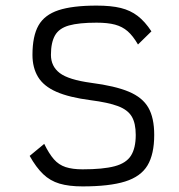

<svg xmlns="http://www.w3.org/2000/svg" viewBox="-20 -652 640 686"><path d="M275 14Q226 14 192.5 4Q159 -6 134 -30Q109 -54 86 -95L138 -138Q155 -103 172.5 -83Q190 -63 214.5 -55Q239 -47 275 -47Q348 -47 389.5 -58Q431 -69 448 -96Q465 -123 465 -170Q465 -212 450.5 -236Q436 -260 401 -273Q366 -286 304 -294Q227 -304 181.5 -324Q136 -344 116 -377Q96 -410 96 -456Q96 -523 117.5 -561Q139 -599 189 -615.5Q239 -632 325 -632Q377 -632 411.5 -623.5Q446 -615 472 -595Q498 -575 521 -540L473 -493Q455 -524 436 -540.5Q417 -557 391 -564Q365 -571 325 -571Q262 -571 226.5 -561Q191 -551 176.5 -525.5Q162 -500 162 -456Q162 -415 193.5 -391Q225 -367 306 -356Q391 -345 440 -324.5Q489 -304 510 -267.5Q531 -231 531 -170Q531 -101 507 -61Q483 -21 427 -3.5Q371 14 275 14Z"/></svg>

Font: Victor Mono Light
Style: Regular
Weight: 300
Monospace: yes
Designer: Rune Bjørnerås
Version: Version 1.561;gftools[0.9.30]